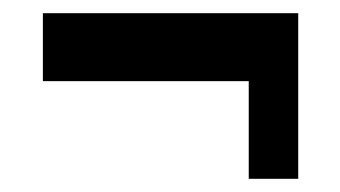

<svg xmlns="http://www.w3.org/2000/svg" viewBox="-20 -487 515 291"><path d="M357 -364H45V-467H432V-216H357Z"/></svg>

Font: Oswald SemiBold
Style: Regular
Weight: 400
Version: Version